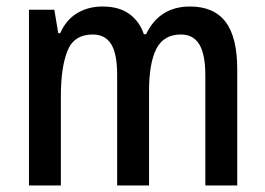

<svg xmlns="http://www.w3.org/2000/svg" viewBox="-20 -570 815 590"><path d="M564 -550Q637 -550 673 -503Q709 -456 709 -357V0H611V-338Q611 -403 592.5 -433.5Q574 -464 536 -464Q483 -464 460.5 -420Q438 -376 438 -290V0H340V-340Q340 -405 321.5 -434.5Q303 -464 265 -464Q207 -464 187 -413Q167 -362 167 -274V0H69V-540H147L159 -468H165Q183 -509 217 -529.5Q251 -550 295 -550Q346 -550 377.5 -527Q409 -504 422 -465H429Q470 -550 564 -550Z"/></svg>

Font: Noto Sans Myanmar Condensed Medium
Style: Regular
Weight: 500
Width: 3
Designer: Monotype Design Team
Foundry: Monotype Imaging Inc.
Version: Version 2.107; ttfautohint (v1.8.4.7-5d5b)